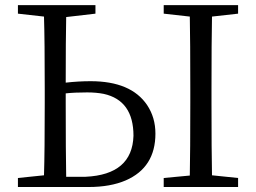

<svg xmlns="http://www.w3.org/2000/svg" viewBox="-20 -749 1024 769"><path d="M245.1 -41H323.2Q509.8 -49.8 514.6 -205.1Q514.6 -346.7 395.5 -373Q365.2 -378.9 329.1 -378.9Q278.3 -378.9 243.2 -375V-336.9Q243.2 -138.7 245.1 -41ZM362.3 -694.3 245.1 -680.7Q243.2 -593.8 243.2 -418Q294.9 -423.8 342.8 -423.8Q504.9 -423.8 569.3 -328.1Q602.5 -278.3 602.5 -213.9Q602.5 -78.1 483.4 -26.4Q421.9 0 335 0H51.8V-36.1L156.2 -46.9Q159.2 -142.6 159.2 -336.9V-391.6Q159.2 -586.9 156.2 -682.6L51.8 -694.3V-728.5H362.3ZM933.6 -694.3 829.1 -682.6Q827.1 -586.9 827.1 -391.6V-336.9Q827.1 -142.6 829.1 -46.9L933.6 -36.1V0H635.7V-36.1L740.2 -45.9Q742.2 -142.6 742.2 -336.9V-391.6Q742.2 -586.9 740.2 -682.6L635.7 -694.3V-728.5H933.6Z"/></svg>

Font: GenYoMin JP Regular
Style: Regular
Weight: 400
Version: Version 1.001;PS 1;hotconv 16.6.51;makeotf.lib2.5.65220 DEVE